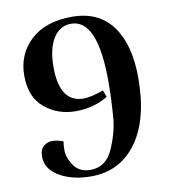

<svg xmlns="http://www.w3.org/2000/svg" viewBox="-79 -570 733 830"><g transform="rotate(-10 287.5 -155.0)"><path d="M163 22Q160 38 160 63Q160 88 178 119Q203 164 256 164Q324 164 355 96Q386 27 392 -36Q399 -123 399 -200Q399 -473 283 -473Q233 -473 204.5 -427Q176 -381 176 -302Q176 -145 282 -145Q312 -145 369 -165L380 -135Q318 -97 238.5 -97Q159 -97 102 -145Q45 -193 45 -286.5Q45 -380 110 -441Q175 -502 292 -502Q409 -502 469 -420Q529 -338 529 -193Q529 -10 455.5 91Q382 192 255 192Q173 192 116.5 159Q60 126 60 71Q60 40 77 26Q94 12 114 12Q136 12 163 22Z"/></g></svg>

Font: Rufina
Style: Bold
Weight: 700
Designer: Martin Sommaruga
Foundry: Martin Sommaruga
Version: Version 1.001